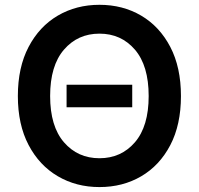

<svg xmlns="http://www.w3.org/2000/svg" viewBox="-20 -757 815 787"><path d="M387.7 9.8Q292.5 9.8 216.8 -34.7Q141.1 -79.1 97.2 -162.6Q53.2 -246.1 53.2 -363.3Q53.2 -481 97.2 -564.7Q141.1 -648.4 216.8 -692.9Q292.5 -737.3 387.7 -737.3Q483.4 -737.3 558.8 -692.9Q634.3 -648.4 678 -564.7Q721.7 -481 721.7 -363.3Q721.7 -245.6 678 -162.1Q634.3 -78.6 558.8 -34.4Q483.4 9.8 387.7 9.8ZM387.7 -108.4Q476.6 -108.4 533 -173.8Q589.4 -239.3 589.4 -363.3Q589.4 -487.8 533 -553.5Q476.6 -619.1 387.7 -619.1Q298.8 -619.1 242.2 -553.5Q185.5 -487.8 185.5 -363.3Q185.5 -239.3 242.2 -173.8Q298.8 -108.4 387.7 -108.4ZM522 -409.7V-317.4H252.9V-409.7Z"/></svg>

Font: Inter Semi Bold
Style: Regular
Weight: 600
Designer: Rasmus Andersson
Foundry: rsms
Version: Version 4.000;git-e0f93cc